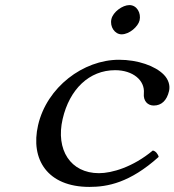

<svg xmlns="http://www.w3.org/2000/svg" viewBox="-20 -725 686 755"><path d="M418.1 -650C411.1 -620 431.2 -590 458.2 -590C489.2 -590 523.4 -621 528.9 -645C535.4 -673 518.8 -705 488.8 -705C461.8 -705 424.5 -678 418.1 -650ZM603.9 -108C602.2 -118 591.5 -132 580.7 -133C502.7 -68 420.2 -44 369.2 -44C257.2 -44 198.4 -136 226.3 -257C253.3 -374 330.7 -449 432.7 -449C502.7 -449 550.4 -409 545.7 -358C542.8 -328.1 560.6 -310 584.6 -310C614.6 -310 636 -329.4 644.7 -367C649.7 -388.4 642.8 -412.1 624.5 -431C590.5 -466 521.5 -490 448.1 -490C307.1 -490 164.2 -382 129.8 -233C98.6 -98 166.7 10 331.7 10C402.7 10 490.4 -6 603.9 -108Z"/></svg>

Font: Linux Libertine Mono O
Style: Mono Oblique
Weight: 400
Italic angle: -13°
Designer: Philipp H. Poll
Foundry: Philipp H. Poll
Version: Version 5.1.7